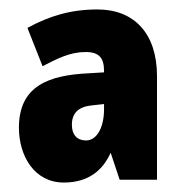

<svg xmlns="http://www.w3.org/2000/svg" viewBox="-20 -742 389 406"><path d="M186 -722C129 -722 84 -708 38 -683L70 -602C101 -618 128 -632 161 -632C190 -632 200 -619 200 -592V-589L167 -587C84 -583 20 -561 20 -472C20 -413 52 -356 115 -356C166 -356 197 -381 214 -419L233 -362H312V-581C312 -671 264 -722 186 -722ZM173 -519 200 -522V-511C200 -473 185 -445 162 -445C143 -445 132 -457 132 -478C132 -503 146 -516 173 -519Z"/></svg>

Font: Noto Sans Gujarati ExtraCondensed Black
Style: Regular
Weight: 900
Width: 2
Designer: Jelle Bosma - Monotype Design Team, Universal Thirst
Foundry: Monotype Imaging Inc.
Version: Version 2.106